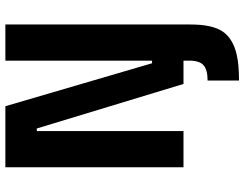

<svg xmlns="http://www.w3.org/2000/svg" viewBox="-120 -600 932 733"><g transform="rotate(-90 346.5 -234.0)"><path d="M405 92V212Q463 212 500 204Q563 191 592 150Q619 110 619 27V-680H481V-120H471L307 -680H74V0H212V-560H222L392 0H481V21Q481 61 464 76Q447 92 405 92Z"/></g></svg>

Font: Online Auction - Bold
Style: Bold
Weight: 500
Designer: Mohamed Mostafa, the designer of Online Auction
Foundry: Kief Type Foundry
Version: ""